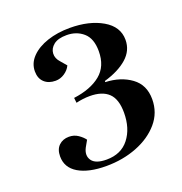

<svg xmlns="http://www.w3.org/2000/svg" viewBox="-94 -921 608 642"><g transform="rotate(-20 209.5 -600.0)"><path d="M383 -737Q383 -699 353 -672.5Q323 -646 271 -631V-627Q325 -625 362 -598Q399 -571 399 -520Q399 -472 368.5 -436.5Q338 -401 288 -381.5Q238 -362 179 -362Q116 -362 80 -383.5Q44 -405 44 -445Q44 -470 58 -483.5Q72 -497 94 -497Q112 -497 126 -487.5Q140 -478 148 -467L135 -444Q122 -419 135 -400.5Q148 -382 187 -382Q239 -382 267 -418Q295 -454 295 -510Q295 -558 272.5 -579.5Q250 -601 206 -601Q182 -601 157 -595L155 -613Q216 -621 251 -649.5Q286 -678 286 -732Q286 -777 262 -798Q238 -819 203 -819Q172 -819 156.5 -806.5Q141 -794 140 -776.5Q139 -759 153 -744L171 -723Q164 -708 149 -698Q134 -688 117 -688Q92 -688 77 -702Q62 -716 62 -741Q62 -770 83.5 -792Q105 -814 141 -826Q177 -838 221 -838Q290 -838 336.5 -811Q383 -784 383 -737Z"/></g></svg>

Font: Literata 72pt SemiBold
Style: Italic
Weight: 600
Italic angle: -2°
Designer: Latin by Veronika Burian and Jose Scaglione. Greek by Irene Vlachou. Cyrillic by Vera Evstafieva
Foundry: TypeTogether
Version: Version 3.002